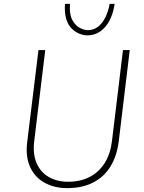

<svg xmlns="http://www.w3.org/2000/svg" viewBox="-20 -965 746 993"><path d="M157 -235Q149 -169 169 -122Q189 -75 231.5 -50Q274 -25 332 -25Q396 -25 444 -50Q492 -75 521.5 -122Q551 -169 559 -235L616 -706H651L594 -233Q584 -156 550 -102Q516 -48 459.5 -20Q403 8 328 8Q261 8 210.5 -20Q160 -48 135.5 -102Q111 -156 121 -233L179 -706H214ZM432 -782Q414 -782 392.5 -790Q371 -798 352 -816Q333 -834 323 -865.5Q313 -897 316 -945H342Q338 -893 353 -863.5Q368 -834 391.5 -821.5Q415 -809 434 -809Q465 -809 488 -827.5Q511 -846 526 -877.5Q541 -909 547 -945H573Q566 -897 547 -860Q528 -823 498.5 -802.5Q469 -782 432 -782Z"/></svg>

Font: Josefin Sans ExtraLight
Style: Italic
Weight: 250
Italic angle: -7°
Designer: Santiago Orozco
Foundry: Typemade
Version: Version 2.000